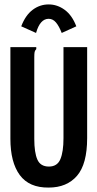

<svg xmlns="http://www.w3.org/2000/svg" viewBox="-20 -836 440 868"><path d="M200 12Q112 13 69.5 -44.5Q27 -102 27 -209V-623H144V-614Q138 -608 136.5 -601Q135 -594 135 -577V-208Q135 -146 149 -114.5Q163 -83 201 -83Q239 -83 253 -116.5Q267 -150 267 -211V-623H374V-212Q374 -94 328 -41Q282 12 200 12ZM143 -687 76 -717Q95 -767 127.5 -791.5Q160 -816 200 -816Q239 -816 272.5 -791.5Q306 -767 325 -717L259 -687Q247 -718 233 -734.5Q219 -751 200 -751Q161 -751 143 -687Z"/></svg>

Font: Inconsolata Condensed ExtraBold
Style: Regular
Weight: 800
Width: 3
Monospace: yes
Designer: Raph Levien, Cyreal, Brenton Simpson
Foundry: Raph Levien, Cyreal, Google
Version: Version 3.001; ttfautohint (v1.8.2.53-6de2)